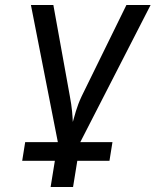

<svg xmlns="http://www.w3.org/2000/svg" viewBox="-20 -570 640 770"><path d="M69 75H200L183 180H273L290 75H419L431 0H302L584 -550H487L308 -185C286 -139 279 -103 272 -81C271 -103 269 -139 260 -185L194 -550H104L212 0H81Z"/></svg>

Font: JetBrains Mono
Style: Italic
Weight: 400
Italic angle: -9°
Monospace: yes
Designer: Philipp Nurullin, Konstantin Bulenkov
Foundry: JetBrains
Version: Version 2.305